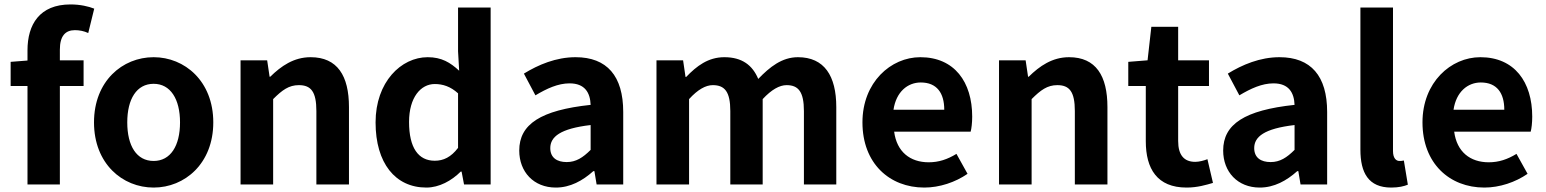

<svg xmlns="http://www.w3.org/2000/svg" viewBox="-20 -832 6973 866"><path d="M28 -444H104V0H250V-444H357V-560H250V-608C250 -670 275 -696 318 -696C338 -696 359 -692 378 -683L405 -793C380 -803 342 -812 298 -812C158 -812 104 -721 104 -605V-559L28 -553Z M673 14C813 14 942 -94 942 -280C942 -466 813 -574 673 -574C532 -574 404 -466 404 -280C404 -94 532 14 673 14ZM673 -106C596 -106 554 -174 554 -280C554 -385 596 -454 673 -454C749 -454 792 -385 792 -280C792 -174 749 -106 673 -106Z M1065 0H1212V-385C1253 -426 1283 -448 1328 -448C1383 -448 1407 -418 1407 -331V0H1554V-349C1554 -490 1502 -574 1381 -574C1305 -574 1248 -534 1199 -486H1196L1185 -560H1065Z M1903 14C1961 14 2017 -17 2058 -58H2062L2073 0H2193V-798H2046V-601L2051 -513C2011 -550 1972 -574 1909 -574C1789 -574 1674 -462 1674 -280C1674 -96 1763 14 1903 14ZM1941 -107C1867 -107 1825 -165 1825 -282C1825 -393 1878 -453 1941 -453C1977 -453 2012 -442 2046 -411V-165C2014 -123 1980 -107 1941 -107Z M2487 14C2552 14 2608 -17 2656 -60H2661L2671 0H2791V-327C2791 -489 2718 -574 2576 -574C2488 -574 2408 -540 2343 -500L2395 -402C2447 -433 2497 -456 2549 -456C2618 -456 2642 -414 2644 -359C2419 -335 2322 -272 2322 -153C2322 -57 2387 14 2487 14ZM2536 -101C2493 -101 2462 -120 2462 -164C2462 -215 2507 -252 2644 -268V-156C2609 -121 2578 -101 2536 -101Z M2941 0H3088V-385C3127 -428 3163 -448 3195 -448C3249 -448 3274 -418 3274 -331V0H3420V-385C3460 -428 3496 -448 3528 -448C3581 -448 3606 -418 3606 -331V0H3752V-349C3752 -490 3698 -574 3579 -574C3507 -574 3452 -530 3400 -476C3374 -538 3327 -574 3247 -574C3174 -574 3122 -534 3075 -485H3072L3061 -560H2941Z M4149 14C4218 14 4289 -10 4344 -48L4294 -138C4253 -113 4214 -100 4169 -100C4085 -100 4025 -147 4013 -238H4358C4362 -252 4365 -279 4365 -306C4365 -462 4285 -574 4131 -574C3998 -574 3870 -461 3870 -280C3870 -95 3992 14 4149 14ZM4010 -337C4022 -418 4074 -460 4133 -460C4206 -460 4239 -412 4239 -337Z M4486 0H4633V-385C4674 -426 4704 -448 4749 -448C4804 -448 4828 -418 4828 -331V0H4975V-349C4975 -490 4923 -574 4802 -574C4726 -574 4669 -534 4620 -486H4617L4606 -560H4486Z M5332 14C5381 14 5420 2 5451 -7L5426 -114C5411 -108 5389 -102 5371 -102C5321 -102 5294 -132 5294 -196V-444H5433V-560H5294V-711H5173L5156 -560L5069 -553V-444H5148V-195C5148 -71 5199 14 5332 14Z M5662 14C5727 14 5783 -17 5831 -60H5836L5846 0H5966V-327C5966 -489 5893 -574 5751 -574C5663 -574 5583 -540 5518 -500L5570 -402C5622 -433 5672 -456 5724 -456C5793 -456 5817 -414 5819 -359C5594 -335 5497 -272 5497 -153C5497 -57 5562 14 5662 14ZM5711 -101C5668 -101 5637 -120 5637 -164C5637 -215 5682 -252 5819 -268V-156C5784 -121 5753 -101 5711 -101Z M6255 14C6289 14 6313 8 6330 1L6312 -108C6302 -106 6298 -106 6292 -106C6278 -106 6263 -117 6263 -151V-798H6116V-157C6116 -53 6152 14 6255 14Z M6675 14C6744 14 6815 -10 6870 -48L6820 -138C6779 -113 6740 -100 6695 -100C6611 -100 6551 -147 6539 -238H6884C6888 -252 6891 -279 6891 -306C6891 -462 6811 -574 6657 -574C6524 -574 6396 -461 6396 -280C6396 -95 6518 14 6675 14ZM6536 -337C6548 -418 6600 -460 6659 -460C6732 -460 6765 -412 6765 -337Z"/></svg>

Font: Noto Sans CJK SC
Style: Bold
Weight: 700
Designer: Ryoko NISHIZUKA 西塚涼子 (kana, bopomofo & ideographs); Paul D. Hunt (Latin, Greek & Cyrillic); Sandoll Communications 산돌커뮤니
Foundry: Adobe
Version: Version 2.004;hotconv 1.0.118;makeotfexe 2.5.65603